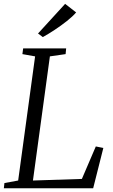

<svg xmlns="http://www.w3.org/2000/svg" viewBox="-26 -1000 601 1020"><path d="M-5.5 0 -2.5 -27.5 70.5 -41 160.5 -700.5 93 -712.5 97 -743H325.5L322.5 -712.5L239 -700.5L149 -41L409 -49.5L483 -222L523 -214L469 0ZM201.5 -803 176 -822 320 -979.5 378.5 -934Q359.5 -912 328.8 -887.8Q298 -863.5 264.2 -841.2Q230.5 -819 201.5 -803Z"/></svg>

Font: Merriweather 72pt Light
Style: Italic
Weight: 300
Italic angle: -7.8°
Version: Version 2.101